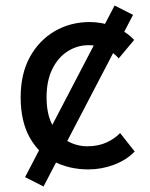

<svg xmlns="http://www.w3.org/2000/svg" viewBox="-20 -605 544 697"><path d="M55 -252Q55 -337 88.5 -398Q122 -459 179 -492Q236 -525 306 -525Q350 -525 393.5 -508.5Q437 -492 467 -460L411 -393Q392 -415 364.5 -428Q337 -441 302 -441Q261 -441 226 -419Q191 -397 170 -354.5Q149 -312 149 -252Q149 -192 169.5 -152.5Q190 -113 224 -93.5Q258 -74 297 -74Q336 -74 366 -87.5Q396 -101 416 -122L469 -55Q439 -24 394 -7Q349 10 301 10Q231 10 175.5 -19Q120 -48 87.5 -106.5Q55 -165 55 -252ZM396 -585 463 -551 138 72 71 38Z"/></svg>

Font: Radio Canada
Style: Regular
Weight: 400
Designer: Charles Daoud, Etienne Aubert Bonn, Alexandre Saumier Demers, Jacques Le Bailly
Foundry: Radio-Canada
Version: Version 2.104;gftools[0.9.28.dev5+ged2979d]